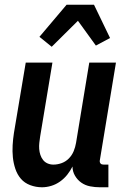

<svg xmlns="http://www.w3.org/2000/svg" viewBox="-20 -785 540 813"><path d="M439 8H403Q382 8 361.5 4Q341 0 324.5 -11.5Q308 -23 297.5 -41Q287 -59 287 -80Q278 -62 265 -45.5Q252 -29 234.5 -16.5Q217 -4 197 2Q177 8 158 8Q132 8 108 -1Q84 -10 68.5 -28Q53 -46 45 -70Q37 -94 34.5 -119Q32 -144 33.5 -170Q35 -196 39 -222L89 -520H202L150 -207Q148 -194 146.5 -180.5Q145 -167 146 -154Q147 -141 151 -129Q155 -117 162.5 -107.5Q170 -98 181.5 -93Q193 -88 206 -88Q224 -88 241.5 -94.5Q259 -101 272 -114.5Q285 -128 292 -145Q299 -162 302 -180L358 -520H471L403 -108Q402 -104 402.5 -100Q403 -96 405.5 -93Q408 -90 411.5 -89Q415 -88 419 -88H439ZM199 -587 147 -629 262 -765H378L446 -624L386 -592L310 -697Z"/></svg>

Font: Iosevka
Style: Bold Italic
Weight: 700
Italic angle: -9°
Monospace: yes
Designer: Belleve Invis
Foundry: Belleve Invis
Version: Version 32.5.0; ttfautohint (v1.8.4)